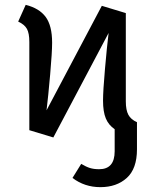

<svg xmlns="http://www.w3.org/2000/svg" viewBox="-20 -559 640 792"><path d="M394 213Q329 213 279 175L315 117Q335 129 351 134Q367 139 389 139Q453 139 453 65V-26Q428 -43 416.5 -70.5Q405 -98 405 -144Q405 -183 413 -274.5Q421 -366 428 -423L200 8L101 -22V-386Q101 -422 91 -440Q81 -458 55 -470L86 -539Q142 -525 168.5 -489Q195 -453 195 -383Q195 -344 187 -252.5Q179 -161 172 -104L400 -535L499 -505V-141Q499 -105 509.5 -85.5Q520 -66 545 -55V57Q545 137 503 175Q461 213 394 213Z"/></svg>

Font: Trujillo
Style: Regular
Weight: 400
Designer: Fira Sans original fonts by bBox Type GmbH, Carrois Corporate GbR, & Edenspiekermann AG / Changes by Cristiano Sobral
Foundry: Fira Sans original fonts by bBox Type GmbH, Carrois Corporate GbR, & Edenspiekermann AG / Changes by Cristiano Sobral
Version: Version 4.301;October 17, 2021;FontCreator 14.0.0.2814 64-bi